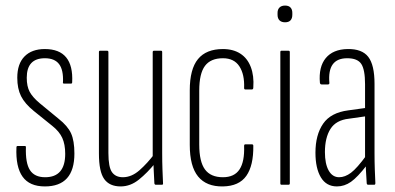

<svg xmlns="http://www.w3.org/2000/svg" viewBox="-20 -663 1419 689"><path d="M141 6Q86 6 61 -29Q36 -64 39 -134Q39 -139 43 -139H70Q73 -139 73 -135Q71 -78 87.5 -52.5Q104 -27 142 -27Q214 -27 214 -111Q214 -145 203.5 -168Q193 -191 168 -211L101 -265Q69 -291 55.5 -318Q42 -345 42 -384Q42 -434 68 -460.5Q94 -487 141 -487Q193 -487 217.5 -457Q242 -427 239 -368Q239 -363 235 -363H210Q208 -363 206.5 -364Q205 -365 206 -368Q208 -412 192 -433Q176 -454 141 -454Q76 -454 76 -384Q76 -353 86.5 -333.5Q97 -314 122 -293L190 -237Q223 -211 235 -184.5Q247 -158 247 -112Q247 -53 220.5 -23.5Q194 6 141 6Z M413 6Q373 6 354 -20.5Q335 -47 335 -112V-476Q335 -481 339 -481H364Q369 -481 369 -476V-114Q369 -63 382 -45Q395 -27 421 -27Q452 -27 480.5 -52Q509 -77 536 -113L538 -79Q509 -43 478.5 -18.5Q448 6 413 6ZM539 0Q535 0 534 -5Q533 -28 531.5 -54.5Q530 -81 530 -95L528 -99V-476Q528 -481 533 -481H558Q562 -481 562 -476V-114Q562 -82 563 -55Q564 -28 565 -6Q566 0 561 0Z M780 6Q721 7 691 -29.5Q661 -66 661 -143V-339Q661 -415 690.5 -451Q720 -487 780 -487Q817 -487 842.5 -470.5Q868 -454 880 -422.5Q892 -391 889 -349Q889 -342 884 -342H860Q858 -342 857 -343.5Q856 -345 856 -347Q858 -396 839 -425Q820 -454 780 -454Q736 -454 715.5 -426.5Q695 -399 695 -338V-144Q695 -83 715.5 -55Q736 -27 780 -27Q821 -27 839.5 -55Q858 -83 856 -139Q856 -145 860 -145H884Q889 -145 889 -140Q890 -69 864 -32Q838 5 780 6Z M990 0Q986 0 986 -5V-476Q986 -481 990 -481H1015Q1020 -481 1020 -476V-5Q1020 0 1015 0ZM1003 -583Q990 -583 983 -590Q976 -597 976 -610V-617Q976 -629 983 -636Q990 -643 1003 -643Q1016 -643 1022.5 -636Q1029 -629 1029 -617V-610Q1029 -597 1022.5 -590Q1016 -583 1003 -583Z M1301 0Q1297 0 1296 -5Q1294 -30 1293 -55.5Q1292 -81 1292 -95L1290 -98V-361Q1290 -413 1276.5 -433.5Q1263 -454 1226 -454Q1190 -454 1174 -432Q1158 -410 1162 -365Q1162 -360 1157 -360H1134Q1129 -360 1128 -366Q1123 -423 1149 -454.5Q1175 -486 1227 -487Q1279 -488 1301.5 -459Q1324 -430 1324 -362V-114Q1324 -82 1325 -54.5Q1326 -27 1327 -6Q1327 0 1323 0ZM1189 6Q1151 6 1131.5 -26.5Q1112 -59 1112 -115Q1112 -179 1139.5 -219Q1167 -259 1230 -267L1295 -276V-246L1232 -237Q1186 -232 1166 -200.5Q1146 -169 1146 -117Q1146 -75 1159.5 -51Q1173 -27 1197 -27Q1218 -27 1239.5 -43Q1261 -59 1296 -107L1297 -71Q1263 -27 1239.5 -10.5Q1216 6 1189 6Z"/></svg>

Font: Sofia Sans Extra Condensed ExtraLight
Style: Regular
Weight: 250
Designer: Botio Nikoltchev, Ani Petrova
Foundry: lettersoup
Version: Version 4.101